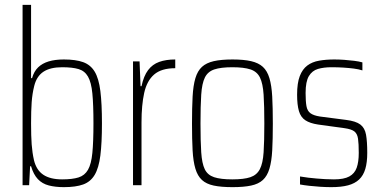

<svg xmlns="http://www.w3.org/2000/svg" viewBox="-20 -763 1578 791"><path d="M243 8Q208 8 181 1Q154 -6 136 -25Q118 -44 108 -78H104L100 0H73V-743H108V-441H112Q120 -469 137 -485.5Q154 -502 180.5 -510Q207 -518 243 -518Q292 -518 322.5 -507Q353 -496 370 -468Q387 -440 393.5 -388Q400 -336 400 -255Q400 -174 393.5 -122.5Q387 -71 370 -42.5Q353 -14 322.5 -3Q292 8 243 8ZM236 -24Q278 -24 303.5 -32Q329 -40 342.5 -63.5Q356 -87 360.5 -133Q365 -179 365 -255Q365 -332 360.5 -378Q356 -424 342.5 -447.5Q329 -471 303.5 -478.5Q278 -486 236 -486Q187 -486 159 -467.5Q131 -449 121 -409Q113 -377 110.5 -342Q108 -307 108 -255Q108 -202 110.5 -168Q113 -134 120 -103Q130 -62 158.5 -43Q187 -24 236 -24Z M528 0V-510H555L559 -408H563Q572 -450 590 -474Q608 -498 636 -508Q664 -518 702 -518V-482Q645 -482 615 -456Q585 -430 574 -380Q563 -330 563 -259V0Z M938 8Q891 8 860.5 1.5Q830 -5 812 -21.5Q794 -38 785 -68Q776 -98 773.5 -143.5Q771 -189 771 -254Q771 -319 773.5 -365Q776 -411 785 -441Q794 -471 812 -487.5Q830 -504 860.5 -511Q891 -518 938 -518Q984 -518 1014.5 -511Q1045 -504 1063 -487.5Q1081 -471 1090 -441Q1099 -411 1101.5 -365Q1104 -319 1104 -254Q1104 -189 1101.5 -143.5Q1099 -98 1090 -68Q1081 -38 1063 -21.5Q1045 -5 1014.5 1.5Q984 8 938 8ZM937 -24Q985 -24 1011.5 -33Q1038 -42 1050.5 -66Q1063 -90 1066 -135.5Q1069 -181 1069 -254Q1069 -327 1066 -373Q1063 -419 1051 -443.5Q1039 -468 1012 -477Q985 -486 937 -486Q890 -486 863 -477Q836 -468 824 -443.5Q812 -419 809 -373Q806 -327 806 -254Q806 -181 809 -135.5Q812 -90 823.5 -66Q835 -42 862 -33Q889 -24 937 -24Z M1345 8Q1324 8 1300 6.5Q1276 5 1254 2.5Q1232 0 1216 -3V-36Q1233 -33 1250 -31Q1267 -29 1284.5 -27.5Q1302 -26 1320 -25Q1338 -24 1356 -24Q1397 -24 1419 -36Q1441 -48 1449.5 -72Q1458 -96 1458 -133Q1458 -171 1455 -191.5Q1452 -212 1440 -221.5Q1428 -231 1399 -235L1290 -250Q1257 -255 1238 -267.5Q1219 -280 1211.5 -305.5Q1204 -331 1204 -373Q1204 -421 1215 -449.5Q1226 -478 1246 -493Q1266 -508 1294.5 -513Q1323 -518 1357 -518Q1377 -518 1398 -516.5Q1419 -515 1439 -512.5Q1459 -510 1473 -506V-473Q1457 -478 1437.5 -480.5Q1418 -483 1395 -484.5Q1372 -486 1345 -486Q1314 -486 1290 -479Q1266 -472 1252.5 -449.5Q1239 -427 1239 -380Q1239 -346 1242.5 -326Q1246 -306 1259 -296.5Q1272 -287 1298 -283L1406 -269Q1446 -264 1464.5 -250Q1483 -236 1488 -208Q1493 -180 1493 -133Q1493 -94 1485 -67Q1477 -40 1459.5 -23.5Q1442 -7 1414 0.5Q1386 8 1345 8Z"/></svg>

Font: Saira Condensed Thin
Style: Regular
Weight: 250
Width: 3
Designer: Hector Gatti with collaboration of the Omnibus-Type team
Foundry: Omnibus-Type
Version: Version 1.101